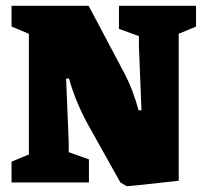

<svg xmlns="http://www.w3.org/2000/svg" viewBox="-20 -632 709 665"><path d="M397 0 289 -193Q242 -277 219 -360H209L218 -140V-105L288 -80V0H20V-72L80 -97V-515L20 -540V-612H287L412 -376Q440 -323 460 -250H470L461 -476V-507L392 -532V-612H659V-540L599 -515V-6Q430 13 421 13Q418 13 397 0Z"/></svg>

Font: Grenze Black
Style: Regular
Weight: 900
Designer: Renata Polastri
Foundry: Omnibus-Type
Version: Version 1.002; ttfautohint (v1.8)